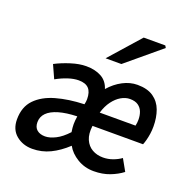

<svg xmlns="http://www.w3.org/2000/svg" viewBox="-133 -884 1025 1028"><g transform="rotate(20 379.0 -370.0)"><path d="M156 12Q102 12 64 -19.5Q26 -51 26 -109Q26 -180 67 -222.5Q108 -265 178.5 -285Q249 -305 338 -308Q340 -317 341 -324Q342 -331 342 -338Q342 -379 323.5 -398.5Q305 -418 266 -418Q239 -418 206.5 -407.5Q174 -397 140 -378L106 -453Q144 -473 191.5 -488Q239 -503 278 -503Q329 -503 364.5 -483.5Q400 -464 413 -422Q446 -460 487 -481.5Q528 -503 570 -503Q627 -503 661.5 -479Q696 -455 711 -414Q726 -373 726 -322Q726 -300 723 -280Q720 -260 715.5 -243Q711 -226 706 -214H418Q412 -167 425.5 -136Q439 -105 466 -89.5Q493 -74 528 -74Q556 -74 582.5 -83.5Q609 -93 630 -108L667 -42Q637 -19 596.5 -3.5Q556 12 506 12Q454 12 412 -13.5Q370 -39 350 -76Q305 -34 257.5 -11Q210 12 156 12ZM198 -74Q224 -74 257 -90.5Q290 -107 324 -144Q320 -169 320 -188Q320 -207 324 -234Q262 -232 219.5 -219.5Q177 -207 155.5 -185Q134 -163 134 -132Q134 -103 151.5 -88.5Q169 -74 198 -74ZM430 -294H634Q636 -302 637 -311.5Q638 -321 638 -329Q638 -353 630.5 -373Q623 -393 605.5 -405.5Q588 -418 558 -418Q533 -418 508 -403.5Q483 -389 462.5 -361.5Q442 -334 430 -294ZM360 -578 514 -752H637L644 -740L450 -578Z"/></g></svg>

Font: Source Sans 3 ExtraLight SemiBold
Style: Italic
Weight: 600
Italic angle: -11°
Version: Version 3.052;hotconv 1.1.0;makeotfexe 2.6.0